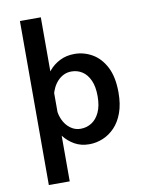

<svg xmlns="http://www.w3.org/2000/svg" viewBox="-101 -822 851 1095"><g transform="rotate(-10 325.0 -275.0)"><path d="M91.5 200V-750H212.5V200ZM360 11Q312.5 11 276 -9.5Q239.5 -30 214.5 -62Q189.5 -94 177 -130.2Q164.5 -166.5 164.5 -198.5L211 -214Q213 -189.5 222 -166Q231 -142.5 246.2 -124.2Q261.5 -106 281.8 -95.2Q302 -84.5 327 -84.5Q362 -84.5 390.8 -103Q419.5 -121.5 436.5 -158.5Q453.5 -195.5 453.5 -251Q453.5 -306.5 437 -343Q420.5 -379.5 392.8 -397.5Q365 -415.5 330.5 -415.5Q305.5 -415.5 285.2 -405.5Q265 -395.5 249.5 -378.8Q234 -362 223.8 -340.8Q213.5 -319.5 209 -298L165.5 -313.5Q165.5 -345 179 -379.2Q192.5 -413.5 217.8 -443.5Q243 -473.5 280.2 -492.2Q317.5 -511 365 -511Q419 -511 467 -483.5Q515 -456 544.8 -398.5Q574.5 -341 574.5 -251Q574.5 -183.5 556.5 -134Q538.5 -84.5 507.8 -52.5Q477 -20.5 438.8 -4.8Q400.5 11 360 11Z"/></g></svg>

Font: Trispace Thin Medium
Style: Regular
Weight: 500
Version: Version 1.210